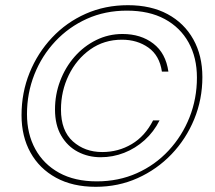

<svg xmlns="http://www.w3.org/2000/svg" viewBox="-20 -718 829 740"><path d="M349 2Q260 2 196 -33Q132 -68 97.5 -130Q63 -192 63 -274Q63 -361 94 -437.5Q125 -514 180.5 -573Q236 -632 310.5 -665Q385 -698 473 -698Q562 -698 626 -663.5Q690 -629 725 -566.5Q760 -504 760 -421Q760 -335 728.5 -258.5Q697 -182 641 -123.5Q585 -65 510.5 -31.5Q436 2 349 2ZM368 -112Q320 -112 280 -133Q240 -154 216 -195Q192 -236 192 -296Q192 -354 212 -406.5Q232 -459 267.5 -499.5Q303 -540 350.5 -563.5Q398 -587 452 -587Q523 -587 571 -550Q619 -513 629 -442H604Q595 -504 552 -534.5Q509 -565 450 -565Q381 -565 328 -527.5Q275 -490 245 -428.5Q215 -367 215 -296Q215 -214 261 -173Q307 -132 374 -132Q436 -132 487.5 -162.5Q539 -193 570 -254H595Q573 -210 537.5 -178Q502 -146 458.5 -129Q415 -112 368 -112ZM353 -19Q437 -19 507.5 -50.5Q578 -82 630 -138Q682 -194 710.5 -266Q739 -338 739 -419Q739 -496 707 -554Q675 -612 615 -644.5Q555 -677 469 -677Q385 -677 315 -645.5Q245 -614 193 -558.5Q141 -503 112.5 -431Q84 -359 84 -278Q84 -202 116 -143.5Q148 -85 208 -52Q268 -19 353 -19Z"/></svg>

Font: DM Sans 17pt Thin
Style: Italic
Weight: 250
Italic angle: -10°
Version: Version 4.004;gftools[0.9.30]